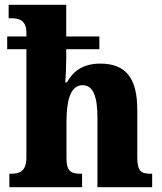

<svg xmlns="http://www.w3.org/2000/svg" viewBox="-20 -780 677 800"><path d="M19 0H322V-56H318C277 -56 257 -65 257 -121V-272C257 -349 269 -425 324 -425C369 -425 386 -376 386 -290V0H614V-56H610C568 -56 552 -65 552 -126V-323C552 -457 502 -515 398 -515C320 -515 282 -478 259 -437H252C254 -464 256 -501 256 -535V-575H394V-628H256V-760H16V-704H28C56 -704 90 -697 90 -645V-628H10V-575H90V-124C90 -65 61 -56 24 -56H19Z"/></svg>

Font: Noto Serif Georgian SemiCondensed ExtraBold
Style: Regular
Weight: 800
Width: 4
Designer: Monotype Design Team, Akaki Razmadze
Foundry: Google LLC
Version: Version 2.003